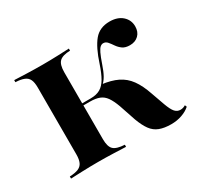

<svg xmlns="http://www.w3.org/2000/svg" viewBox="-101 -560 739 704"><g transform="rotate(-30 268.0 -208.0)"><path d="M441.1 11.3Q412.1 11.3 391.9 3.6Q371.8 -4 358.5 -22.2Q345.2 -40.3 333.9 -71L310.5 -140.3Q300.8 -166.9 289.9 -182.3Q279 -197.6 263.3 -203.6Q247.6 -209.7 224.2 -209.7H189.5V-218.5H231.5Q256.5 -218.5 272.6 -227.8Q288.7 -237.1 300.4 -257.3Q312.1 -277.4 323.4 -311.3Q342.7 -371 366.5 -399.6Q390.3 -428.2 432.3 -428.2Q466.1 -428.2 485.9 -410.5Q505.6 -392.7 505.6 -366.1Q505.6 -342.7 491.5 -329Q477.4 -315.3 454.8 -315.3Q435.5 -315.3 424.2 -323.4Q412.9 -331.5 405.2 -342.7Q397.6 -354 390.3 -362.5Q383.1 -371 372.6 -371Q366.1 -371 360.1 -366.1Q354 -361.3 347.2 -347.2Q340.3 -333.1 330.6 -304.8Q322.6 -280.6 313.3 -264.1Q304 -247.6 291.1 -237.1L290.3 -243.5Q330.6 -238.7 357.7 -225.4Q384.7 -212.1 402.8 -187.1Q421 -162.1 434.7 -121.8L454.8 -65.3Q464.5 -38.7 473.8 -28.2Q483.1 -17.7 496.8 -17.7Q508.1 -17.7 518.5 -24.2L521.8 -16.1Q507.3 -3.2 486.3 4Q465.3 11.3 441.1 11.3ZM22.6 0V-8.9Q45.2 -9.7 58.9 -15.3Q72.6 -21 78.2 -33.5Q83.9 -46 83.9 -66.9V-350Q83.9 -371.8 78.2 -383.9Q72.6 -396 58.9 -401.6Q45.2 -407.3 22.6 -408.1V-416.9Q39.5 -416.1 73.8 -414.9Q108.1 -413.7 141.1 -413.7Q174.2 -413.7 205.6 -414.9Q237.1 -416.1 254 -416.9V-408.1Q221.8 -407.3 208.9 -394.8Q196 -382.3 196 -350V-66.9Q196 -34.7 208.9 -22.6Q221.8 -10.5 255.6 -8.9V0Q237.1 -0.8 204 -2Q171 -3.2 137.9 -3.2Q106.5 -3.2 73.8 -2Q41.1 -0.8 22.6 0Z"/></g></svg>

Font: Playfair 144pt
Style: Bold
Weight: 700
Version: Version 2.001;gftools[0.9.30]